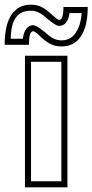

<svg xmlns="http://www.w3.org/2000/svg" viewBox="-48 -790 396 823"><path d="M85 -13H215V-525H85ZM59 -551H241V13H59ZM140 -656Q160 -637 177.5 -627Q195 -617 216 -617Q254 -617 276 -648.5Q298 -680 302 -734H250Q247 -709 235.5 -694Q224 -679 206 -679Q197 -679 181.5 -689.5Q166 -700 160 -706V-705Q140 -724 122.5 -734Q105 -744 84 -744Q42 -744 20.5 -715.5Q-1 -687 -2 -624H50Q53 -650 64.5 -666Q76 -682 94 -682Q103 -682 118.5 -671.5Q134 -661 140 -655ZM122 -637Q117 -642 108 -649Q99 -656 94 -656Q76 -656 76 -598H-28Q-28 -683 1 -726.5Q30 -770 84 -770Q112 -770 133 -758.5Q154 -747 178 -724Q183 -719 192 -712Q201 -705 206 -705Q224 -705 224 -760H328Q328 -678 299 -634.5Q270 -591 216 -591Q187 -591 166 -602.5Q145 -614 122 -636Z"/></svg>

Font: CMG Sans Outline
Style: Outline
Weight: 700
Designer: Julieta Ulanovsky
Foundry: Julieta Ulanovsky
Version: Version 7.200